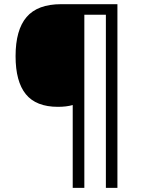

<svg xmlns="http://www.w3.org/2000/svg" viewBox="-20 -780 695 927"><path d="M546.9 127H491.2V-709H387.2V127H331.1V-272.9Q300.8 -264.2 259.8 -264.2Q154.3 -264.2 104.7 -325.2Q55.2 -386.2 55.2 -508.8Q55.2 -635.7 108.4 -697.8Q161.6 -759.8 274.9 -759.8H546.9Z"/></svg>

Font: Open Sans Y to K
Style: Regular
Weight: 400
Version: Version 1.10